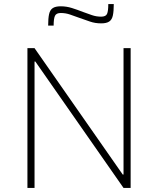

<svg xmlns="http://www.w3.org/2000/svg" viewBox="-20 -925 778 945"><path d="M115 0V-688H150L584 -66H588V-688H623V0H588L154 -622H150V0ZM217 -799Q217 -834 221.5 -855Q226 -876 239.5 -885Q253 -894 279 -894Q307 -894 334 -885.5Q361 -877 389 -866Q411 -858 432.5 -850.5Q454 -843 478 -843Q501 -843 507 -857Q513 -871 513 -905H540Q540 -870 535.5 -849Q531 -828 517.5 -819Q504 -810 478 -810Q448 -810 422.5 -819Q397 -828 368 -838Q346 -846 324.5 -853.5Q303 -861 279 -861Q257 -861 250.5 -847Q244 -833 244 -799Z"/></svg>

Font: Saira Thin Thin
Style: Regular
Weight: 250
Version: Version 1.101